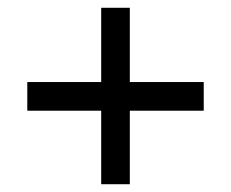

<svg xmlns="http://www.w3.org/2000/svg" viewBox="-20 -599 591 491"><path d="M238.8 -315.9H49.8V-389.2H238.8V-579.1H312V-389.2H501V-315.9H312V-127.9H238.8Z"/></svg>

Font: Noto Sans Lao UI
Style: Regular
Weight: 400
Designer: Danh Hong
Foundry: Danh Hong
Version: Version 1.03 uh